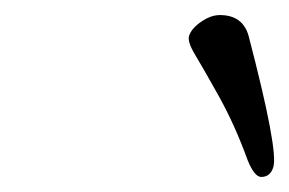

<svg xmlns="http://www.w3.org/2000/svg" viewBox="-20 -684 384 255"><path d="M231 -636Q234 -646 247 -655Q260 -664 272 -664Q302 -664 310 -637Q350 -484 343 -462Q339 -449 327 -449Q318 -449 309 -471Q292 -518 270.5 -556.5Q249 -595 239 -611.5Q229 -628 231 -636Z"/></svg>

Font: EB Garamond 12
Style: Italic
Weight: 400
Italic angle: -17°
Version: Version 0.016; ttfautohint (v1.8.4)